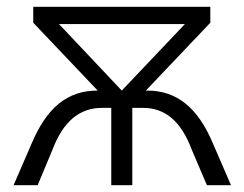

<svg xmlns="http://www.w3.org/2000/svg" viewBox="-20 -546 720 566"><path d="M72 -120 20 0H91L134 -103C166 -188 214 -228 281 -228H308V0H370V-228H401C467 -228 514 -189 546 -103L590 0H661L609 -120C564 -229 501 -279 414 -279H410L600 -479V-526H78V-479L268 -279C179 -279 118 -230 72 -120ZM339 -279 154 -475H525Z"/></svg>

Font: Chess Sans
Style: Regular
Weight: 400
Designer: Wolf Bōese
Foundry: Wolf Bōese
Version: Version 7.223;Glyphs 3.3 (3306)